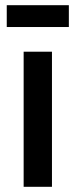

<svg xmlns="http://www.w3.org/2000/svg" viewBox="-20 -719 291 739"><path d="M71 0V-520H180V0ZM6 -615V-699H245V-615Z"/></svg>

Font: Bricolage Grotesque 24pt Medium
Style: Regular
Weight: 500
Designer: Mathieu Triay
Foundry: Atelier Triay
Version: Version 1.001;gftools[0.9.33.dev8+g029e19f]